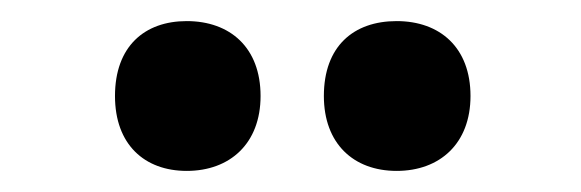

<svg xmlns="http://www.w3.org/2000/svg" viewBox="-20 -777 551 182"><path d="M89 -686C89 -640 117 -615 157 -615C198 -615 227 -641 227 -686C227 -732 198 -757 157 -757C117 -757 89 -733 89 -686ZM287 -686C287 -641 315 -615 356 -615C397 -615 426 -641 426 -686C426 -732 397 -757 356 -757C315 -757 287 -733 287 -686Z"/></svg>

Font: Noto Sans Khmer Condensed ExtraBold
Style: Regular
Weight: 800
Width: 3
Designer: Danh Hong and the Monotype Design Team
Foundry: Monotype Imaging Inc.
Version: Version 2.004